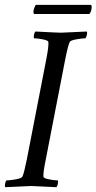

<svg xmlns="http://www.w3.org/2000/svg" viewBox="-27 -778 402 801"><path d="M227.5 -641.6Q239.7 -641.6 335 -646.5Q337.9 -642.6 335.4 -632.3Q333 -622.1 329.1 -618.2Q315.4 -618.2 291 -613.8Q266.6 -609.4 263.7 -602.5Q256.8 -588.9 245.1 -530.3L164.1 -113.3Q152.3 -55.7 154.3 -41Q154.8 -34.2 177.5 -29.8Q200.2 -25.4 213.9 -25.4Q216.3 -22 214.4 -11.2Q212.4 -0.5 208 2.9Q115.2 -2 103.5 -2Q90.3 -2 -4.9 2.9Q-7.8 -1 -5.9 -11.2Q-3.9 -21.5 0 -25.4Q13.7 -25.4 38.6 -29.8Q63.5 -34.2 66.4 -41Q73.2 -54.7 85 -113.3L166 -530.3Q176.8 -585 174.8 -602.5Q174.3 -609.4 151.6 -613.8Q128.9 -618.2 115.2 -618.2Q112.8 -621.6 114.7 -632.3Q116.7 -643.1 121.1 -646.5Q213.9 -641.6 227.5 -641.6ZM345.7 -719.7H115.2Q112.3 -722.7 112.3 -728.5Q112.3 -734.4 116.5 -746.1Q120.6 -757.8 124 -757.8H350.6Q352.1 -757.8 353.8 -755.9Q355.5 -753.9 355.5 -751Q355.5 -730.5 345.7 -719.7Z"/></svg>

Font: Crimson
Style: Italic
Weight: 400
Italic angle: -11°
Version: Version 0.8